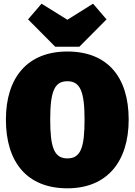

<svg xmlns="http://www.w3.org/2000/svg" viewBox="-20 -998 730 1040"><path d="M484 -978 345 -891 205 -978 132 -893 279 -745H410L557 -893ZM345 -719C127 -719 12 -576 12 -350C12 -119 127 22 345 22C562 22 677 -125 677 -350C677 -581 562 -719 345 -719ZM345 -558C414 -558 438 -503 438 -350C438 -198 417 -140 345 -140C274 -140 252 -198 252 -350C252 -503 275 -558 345 -558Z"/></svg>

Font: Fira Sans Ultra
Style: Regular
Weight: 950
Designer: Carrois Corporate & Edenspiekermann AG
Foundry: Carrois Corporate GbR & Edenspiekermann AG
Version: Version 4.203;PS 004.203;hotconv 1.0.88;makeotf.lib2.5.64775